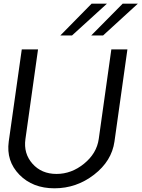

<svg xmlns="http://www.w3.org/2000/svg" viewBox="-20 -1020 774 1050"><path d="M481 -1000H564.9L374 -826.2H310.1ZM650.9 -1000H733.9L543.9 -826.2H479ZM277.8 9.8Q158.7 9.8 85.9 -64.7Q13.2 -139.2 27.8 -246.1L99.1 -750H188L119.1 -259.8Q107.9 -180.7 157.5 -124.8Q207 -68.8 289.1 -68.8Q371.1 -68.8 439.9 -125Q508.8 -181.2 520 -259.8L588.9 -750H676.8L606 -246.1Q590.8 -139.2 494.4 -64.7Q397.9 9.8 277.8 9.8Z"/></svg>

Font: Oakes Grotesk
Style: Italic
Weight: 400
Designer: Samuel Oakes
Foundry: Samuel Oakes
Version: Version 1.0 | wf-rip DC20170320